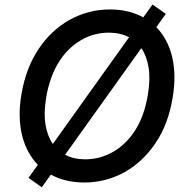

<svg xmlns="http://www.w3.org/2000/svg" viewBox="-20 -777 809 829"><path d="M72.4 -369Q91.6 -483.7 147 -566.1Q173.7 -605.8 207 -637.3Q240.4 -668.7 279.5 -690.7Q318.5 -712.7 362.7 -724.4Q407 -736.2 455.3 -736.2Q536.6 -736.2 598.7 -702.1L638.5 -757.5L696 -717L654.8 -659.8Q679 -635.3 696.2 -603.5Q713.4 -571.7 722.8 -533.4Q732.2 -495 733.1 -450.3Q734 -405.5 725.5 -355.5Q706.3 -239.7 651.3 -158.7Q623.6 -117.9 589.5 -86.1Q555.4 -54.3 516.3 -32.8Q477.3 -11.4 433.9 -0.2Q390.6 11 344.1 11Q262.1 11 199.6 -23.1L160.5 31.6L103 -8.9L143.5 -65.3Q119.7 -89.8 102.5 -121.4Q85.2 -153.1 75.6 -191.4Q66.1 -229.8 65 -274.3Q63.9 -318.9 72.4 -369ZM208.1 -155.5 537.3 -616.1Q499.3 -636 450.6 -636Q385.7 -636 329.9 -603.7Q301.8 -587.4 277.5 -563.6Q253.2 -539.8 233.8 -508.5Q214.5 -477.3 200.6 -439.1Q186.8 -400.9 179.3 -355.5Q168.3 -288.4 176.3 -239.2Q184.3 -190 208.1 -155.5ZM347.7 -89.1Q411.6 -89.1 468.4 -121.4Q525.2 -153.8 564.5 -215.7Q603.7 -277.7 618.6 -369Q629.6 -436.4 621.6 -485.6Q613.6 -534.8 590.2 -569.2L261 -108.7Q298.7 -89.1 347.7 -89.1Z"/></svg>

Font: Inter P Medium
Style: Italic
Weight: 500
Italic angle: 9.39999°
Designer: Rasmus Andersson
Foundry: rsms
Version: Version 3.018;git-588b23468